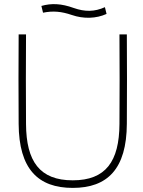

<svg xmlns="http://www.w3.org/2000/svg" viewBox="-20 -901 700 937"><path d="M107 -733H71C70 -535 70 -495 71 -297C72 -76 166 16 335 16C504 16 598 -76 599 -297C600 -495 600 -535 599 -733H563C564 -535 564 -495 563 -296C562 -113 496 -21 335 -21C174 -21 108 -113 107 -296C106 -495 106 -535 107 -733ZM182 -872 190 -839C239 -849 280 -845 330 -828C388 -808 449 -810 500 -833L492 -866C441 -843 394 -843 340 -862C279 -884 231 -886 182 -872Z"/></svg>

Font: Kreadon Extra Light
Style: Regular
Weight: 200
Designer: kohakuno
Foundry: StudioGnu
Version: Version 1.000;Glyphs 3.1.2 (3151)